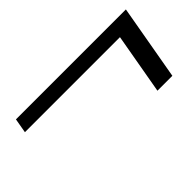

<svg xmlns="http://www.w3.org/2000/svg" viewBox="-40 -626 710 710"><g transform="rotate(-45 314.5 -271.5)"><path d="M531 -362H34L44 -419H619L567 -124H489Z"/></g></svg>

Font: Fahkwang
Style: Italic
Weight: 400
Italic angle: -10°
Version: Version 1.000; ttfautohint (v1.6)